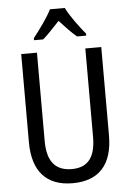

<svg xmlns="http://www.w3.org/2000/svg" viewBox="-62 -988 709 1044"><g transform="rotate(-5 292.5 -466.5)"><path d="M332 -943H251C230 -900 186 -840 150 -794V-783H200C227 -806 259 -841 292 -876C324 -841 355 -808 385 -783H435V-794C400 -836 354 -898 332 -943ZM511 -232V-714H424V-232C424 -121 383 -67 294 -67C206 -67 160 -119 160 -231V-714H74V-232C74 -73 150 10 292 10C438 10 511 -75 511 -232Z"/></g></svg>

Font: Noto Sans Ethiopic Condensed
Style: Regular
Weight: 400
Width: 3
Designer: Monotype Design Team
Foundry: Monotype Imaging Inc.
Version: Version 2.102